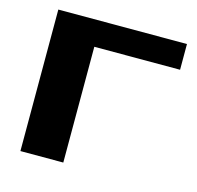

<svg xmlns="http://www.w3.org/2000/svg" viewBox="-98 -763 886 865"><g transform="rotate(15 345.0 -330.0)"><path d="M70 0V-660H670V-540H270V0Z"/></g></svg>

Font: Xolonium
Style: Bold
Weight: 700
Designer: Severin Meyer
Version: Version 4.2